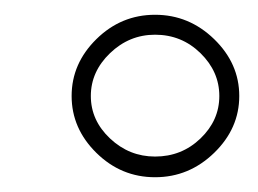

<svg xmlns="http://www.w3.org/2000/svg" viewBox="-20 -819 350 260"><path d="M304 -689Q304 -645 270 -612Q236 -579 190 -579Q144 -579 110.5 -612Q77 -645 77 -689Q77 -733 110.5 -766Q144 -799 190 -799Q236 -799 270 -766Q304 -733 304 -689ZM103 -689Q103 -656 129 -631.5Q155 -607 190 -607Q226 -607 251.5 -631.5Q277 -656 277 -689Q277 -722 251.5 -747Q226 -772 190 -772Q155 -772 129 -747Q103 -722 103 -689Z"/></svg>

Font: Montserrat arm2 ExtraLight
Style: Regular
Weight: 275
Designer: Julieta Ulanovsky
Foundry: Julieta Ulanovsky
Version: Version 6.000